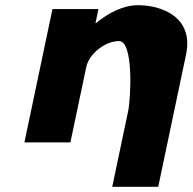

<svg xmlns="http://www.w3.org/2000/svg" viewBox="-20 -548 741 739"><path d="M74 0H251L312 -290C322.7 -341 385 -390 438 -390C495 -390 483.7 -170 473 -119L412 171H589L696.1 -338C726.1 -481 605 -528 511 -528C455 -528 397.9 -499 349.5 -459H347.5L358.9 -513H181.9Z"/></svg>

Font: Hussar
Style: BdOblTwo
Weight: 700
Foundry: Cannot Into Space Fonts
Version: Version 2.00